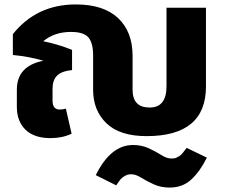

<svg xmlns="http://www.w3.org/2000/svg" viewBox="-20 -605 1015 866"><path d="M641 9Q520 9 460 -49Q400 -107 400 -200V-354Q400 -412 378.5 -436.5Q357 -461 300 -461Q226 -461 175 -419Q240 -406 305 -380V-289Q257 -284 237 -263.5Q217 -243 217 -205V-151Q217 -111 249 -111Q265 -111 277 -115L303 -2Q261 18 208 18Q134 18 95 -20Q56 -58 56 -123V-200Q56 -308 176 -331Q112 -350 38 -357V-451Q145 -585 322 -585Q447 -585 512.5 -523.5Q578 -462 578 -353V-200Q578 -120 655 -120Q731 -120 731 -216V-570H909V-215Q909 9 641 9ZM822 62 913 106Q883 167 843.5 204Q804 241 745 241Q705 241 672.5 226Q640 211 616 196Q592 181 572 181Q555 181 541.5 189.5Q528 198 522.5 205Q517 212 504 231L412 185Q479 49 580 49Q619 49 651.5 64Q684 79 708 94.5Q732 110 753 110Q761 110 767 109Q773 108 779 104.5Q785 101 789 99Q793 97 798.5 91Q804 85 806 82.5Q808 80 814 72Q820 64 822 62Z"/></svg>

Font: FiraGO ExtraBold
Style: Regular
Weight: 800
Designer: bBox Type
Foundry: bBox Type GmbH
Version: Version 1.001;PS 001.001;hotconv 1.0.88;makeotf.lib2.5.64775